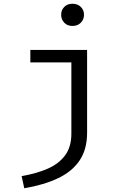

<svg xmlns="http://www.w3.org/2000/svg" viewBox="-20 -793 640 1025"><path d="M445 -526.5V-84.5Q445 3.5 405.5 62.8Q366 122 291 158Q216 194 109.5 212L95.5 147Q173.5 134 233.5 108Q293.5 82 327.2 36.8Q361 -8.5 361 -79V-460H142V-526.5ZM366.5 -773Q394.5 -773 411.5 -756Q428.5 -739 428.5 -714.5Q428.5 -689 411.5 -671.8Q394.5 -654.5 366.5 -654.5Q339.5 -654.5 323 -671.8Q306.5 -689 306.5 -714.5Q306.5 -739 323 -756Q339.5 -773 366.5 -773Z"/></svg>

Font: Fast_Mono
Style: Regular
Weight: 400
Monospace: yes
Designer: Carrois Corporate, Edenspiekermann AG, Nikita Prokopov
Foundry: Carrois Corporate, Edenspiekermann AG, Nikita Prokopov
Version: Version 5.002